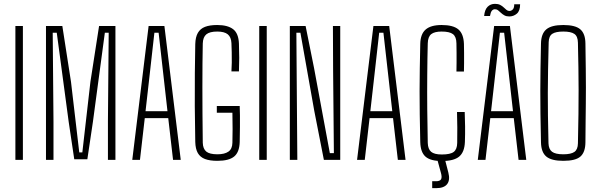

<svg xmlns="http://www.w3.org/2000/svg" viewBox="-20 -831 3114 998"><path d="M60 0V-696H99V0Z M219 0V-696H304L349 -406L392 -39H408L450 -406L495 -696H580V0H541V-200L545 -661H525L463 -198L434 -3H366L337 -198L275 -661H254L258 -200V0Z M667.5 0 752.5 -696H834.5L919.5 0H879.5L854.5 -217H732.5L707.5 0ZM736.5 -253H850.5L833.5 -404L804.5 -661H782.5L753.5 -403Z M1110 5Q1070.5 5 1045.5 -4.5Q1020.5 -14 1008.2 -35.5Q996 -57 995 -93Q993 -188.5 992.5 -279Q992 -369.5 992.8 -451.2Q993.5 -533 995 -602Q996 -638.5 1008.5 -660.2Q1021 -682 1045.8 -691.5Q1070.5 -701 1109 -701Q1163 -701 1191.5 -679.5Q1220 -658 1222 -604Q1223.5 -563 1223.5 -530.2Q1223.5 -497.5 1222 -460H1183Q1184.5 -479 1184.8 -505.8Q1185 -532.5 1184.5 -559.8Q1184 -587 1183 -607Q1181.5 -638 1164 -652.5Q1146.5 -667 1109 -667Q1070 -667 1052.5 -652.5Q1035 -638 1034 -605Q1033 -558 1032.5 -500.5Q1032 -443 1032 -376.8Q1032 -310.5 1032.5 -238Q1033 -165.5 1034 -89Q1035 -57.5 1052.2 -43.2Q1069.5 -29 1110 -29Q1147.5 -29 1167.5 -43Q1187.5 -57 1188 -89Q1189 -114.5 1189 -159.5Q1189 -204.5 1188 -245H1107V-280H1226Q1227 -259 1227.2 -232.2Q1227.5 -205.5 1227.2 -171.2Q1227 -137 1226 -93Q1224.5 -40 1197.2 -17.5Q1170 5 1110 5Z M1327.5 0V-696H1366.5V0Z M1486.5 0V-696H1568.5L1612.5 -477L1694.5 -35H1715.5L1711.5 -464L1710.5 -696H1748.5V0H1663.5L1613.5 -255L1541.5 -661H1520.5L1523.5 -259L1525.5 0Z M1836 0 1921 -696H2003L2088 0H2048L2023 -217H1901L1876 0ZM1905 -253H2019L2002 -404L1973 -661H1951L1922 -403Z M2276.5 6Q2217.5 6 2191.8 -16.8Q2166 -39.5 2164.5 -92Q2162.5 -171 2161.8 -235.2Q2161 -299.5 2161 -357.5Q2161 -415.5 2162 -474.8Q2163 -534 2164.5 -603Q2165.5 -654 2192.5 -677.5Q2219.5 -701 2275.5 -701Q2335.5 -701 2362.5 -678.2Q2389.5 -655.5 2391.5 -603Q2392 -586 2392.2 -558Q2392.5 -530 2392.2 -502.5Q2392 -475 2391.5 -459H2352.5Q2353 -478 2353.2 -503.8Q2353.5 -529.5 2353.2 -556.5Q2353 -583.5 2352.5 -606Q2352 -640 2334.5 -653.5Q2317 -667 2275.5 -667Q2239 -667 2221.8 -653.8Q2204.5 -640.5 2203.5 -606Q2201.5 -532 2200.8 -442.8Q2200 -353.5 2200.8 -261.8Q2201.5 -170 2203.5 -88Q2204.5 -56 2221 -42Q2237.5 -28 2276.5 -28Q2321 -28 2338.5 -41.5Q2356 -55 2356.5 -88Q2357.5 -131 2357 -168.2Q2356.5 -205.5 2355.5 -249H2395.5Q2397 -216 2397.5 -174.8Q2398 -133.5 2396.5 -93Q2394.5 -40.5 2366.8 -17.2Q2339 6 2276.5 6ZM2226.5 147V111H2246.5Q2267 111 2272.8 100.5Q2278.5 90 2271.5 66L2253.5 0H2293.5L2310.5 66Q2320.5 105 2304.2 126Q2288 147 2247.5 147Z M2463.5 0 2548.5 -696H2630.5L2715.5 0H2675.5L2650.5 -217H2528.5L2503.5 0ZM2532.5 -253H2646.5L2629.5 -404L2600.5 -661H2578.5L2549.5 -403ZM2653 -809H2683.5Q2683.5 -774.5 2666.5 -760Q2649.5 -745.5 2627 -745.5Q2612 -745.5 2601.8 -751.2Q2591.5 -757 2584 -764.2Q2576.5 -771.5 2569.2 -777.2Q2562 -783 2552.5 -783Q2543 -783 2536.5 -775Q2530 -767 2527 -748H2496.5Q2499.5 -781 2514.8 -796Q2530 -811 2553 -811Q2569 -811 2579.8 -805.5Q2590.5 -800 2598.2 -792.5Q2606 -785 2612.8 -779.5Q2619.5 -774 2628 -774Q2637 -774 2645 -781.5Q2653 -789 2653 -809Z M2908 5Q2846.5 5 2819.8 -17.2Q2793 -39.5 2792 -91Q2790 -176.5 2789.2 -240.5Q2788.5 -304.5 2788.5 -359.8Q2788.5 -415 2789.5 -473Q2790.5 -531 2792 -605Q2793 -656 2819.8 -678.5Q2846.5 -701 2908 -701Q2970.5 -701 2996.5 -678.5Q3022.5 -656 3023 -605Q3024 -529.5 3024.8 -474.5Q3025.5 -419.5 3025.5 -375.8Q3025.5 -332 3025 -290.8Q3024.5 -249.5 3024 -202Q3023.5 -154.5 3023 -91Q3022.5 -40 2997.2 -17.5Q2972 5 2908 5ZM2908 -29Q2948 -29 2965.8 -41.5Q2983.5 -54 2984 -86Q2986 -172 2986.8 -239.2Q2987.5 -306.5 2987.5 -364.8Q2987.5 -423 2986.5 -481.8Q2985.5 -540.5 2984 -609Q2983.5 -642 2965.8 -654.5Q2948 -667 2908 -667Q2868.5 -667 2850.8 -655.2Q2833 -643.5 2832 -612Q2830 -530.5 2828.8 -468Q2827.5 -405.5 2827.5 -349.2Q2827.5 -293 2828.2 -230.5Q2829 -168 2831 -86Q2832 -55.5 2849.5 -42.2Q2867 -29 2908 -29Z"/></svg>

Font: Big Shoulders Text SC Thin
Style: Regular
Weight: 100
Designer: Patric King
Foundry: XO Type Co
Version: Version 2.002